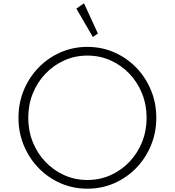

<svg xmlns="http://www.w3.org/2000/svg" viewBox="-20 -1123 1056 1159"><path d="M507.5 16Q594 16 669.5 -17Q745 -50 802 -108.8Q859 -167.5 891.2 -245.2Q923.5 -323 923.5 -412Q923.5 -501.5 891.2 -579Q859 -656.5 802 -715.2Q745 -774 669.5 -807Q594 -840 507.5 -840Q421 -840 345.5 -807Q270 -774 213 -715.2Q156 -656.5 123.8 -579Q91.5 -501.5 91.5 -412Q91.5 -323 123.8 -245.2Q156 -167.5 213 -108.8Q270 -50 345.5 -17Q421 16 507.5 16ZM507.5 -36.5Q433 -36.5 368.2 -65.5Q303.5 -94.5 254.5 -145.8Q205.5 -197 178 -265.2Q150.5 -333.5 150.5 -412Q150.5 -490.5 178 -558.8Q205.5 -627 254.5 -678.2Q303.5 -729.5 368.2 -758.5Q433 -787.5 507.5 -787.5Q582.5 -787.5 647.2 -758.5Q712 -729.5 761 -678.2Q810 -627 837.5 -558.8Q865 -490.5 865 -412Q865 -333.5 837.5 -265.2Q810 -197 761 -145.8Q712 -94.5 647.2 -65.5Q582.5 -36.5 507.5 -36.5ZM540.5 -899.5 571 -920.5 487 -1103 441 -1071Z"/></svg>

Font: Spartan Light
Style: Regular
Weight: 300
Designer: Matt Bailey, Mirko Velimirovic
Foundry: Matt Bailey
Version: Version 1.003; ttfautohint (v1.8.3)